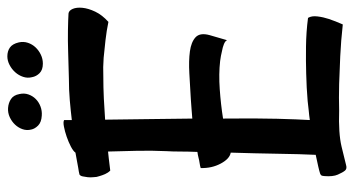

<svg xmlns="http://www.w3.org/2000/svg" viewBox="-236 -620 944 512"><g transform="rotate(-90 236.0 -364.0)"><path d="M37.1 -542Q31.2 -547.9 27.8 -555.7Q24.4 -563.5 22.5 -570.3Q19.5 -578.1 19.5 -586.9Q18.6 -594.7 19.5 -602.5Q20.5 -608.4 21.5 -614.7Q22.5 -621.1 26.4 -624Q34.2 -626 44.4 -627.4Q54.7 -628.9 63.5 -630.9Q74.2 -632.8 85 -634.8Q88.9 -640.6 101.1 -647Q113.3 -653.3 127.4 -658.2Q141.6 -663.1 154.3 -665.5Q167 -668 171.9 -665V-644.5Q197.3 -647.5 224.6 -649.9Q252 -652.3 283.2 -652.3Q321.3 -653.3 354.5 -654.3Q382.8 -655.3 411.6 -654.8Q440.4 -654.3 456.1 -653.3Q463.9 -652.3 468.3 -642.1Q472.7 -631.8 471.2 -616.2Q469.7 -600.6 460.9 -582Q452.1 -563.5 433.6 -546.9Q410.2 -551.8 384.8 -554.7Q359.4 -557.6 337.9 -559.6Q312.5 -561.5 289.1 -560.5Q258.8 -560.5 229.5 -559.1Q200.2 -557.6 172.9 -555.7Q173.8 -507.8 174.3 -446.8Q174.8 -385.7 175.8 -323.2Q188.5 -324.2 201.2 -325.2Q213.9 -326.2 227.5 -327.1Q262.7 -329.1 296.4 -331.1Q330.1 -333 355 -329.6Q379.9 -326.2 392.6 -314.5Q405.3 -302.7 398.4 -277.3L384.8 -230.5Q382.8 -235.4 374.5 -238.8Q366.2 -242.2 355.5 -244.1Q343.8 -247.1 329.1 -249Q294.9 -252.9 253.9 -250Q212.9 -247.1 175.8 -241.2V-240.2Q176.8 -154.3 175.3 -97.7Q173.8 -41 171.9 -9.8Q184.6 -11.7 196.8 -12.7Q209 -13.7 222.7 -15.6Q257.8 -18.6 295.9 -19.5Q328.1 -20.5 367.7 -20Q407.2 -19.5 444.3 -14.6Q450.2 -4.9 448.2 10.7Q446.3 26.4 441.4 41Q435.5 58.6 426.8 78.1Q382.8 73.2 341.8 71.3Q300.8 69.3 268.6 68.4Q230.5 67.4 197.3 68.4Q136.7 66.4 101.6 74.7Q66.4 83 51.8 86.9Q42 89.8 37.1 84Q32.2 78.1 26.4 64.9Q20.5 51.8 22.5 28.3Q22.5 26.4 23.4 22.9Q24.4 19.5 29.3 17.6Q35.2 15.6 47.9 12.7Q60.5 9.8 79.1 5.9Q81.1 -34.2 82 -95.7Q83 -157.2 85 -220.7Q68.4 -223.6 55.7 -247.6Q43 -271.5 43.9 -300.8Q49.8 -302.7 57.1 -303.7Q64.5 -304.7 71.3 -306.6Q79.1 -308.6 86.9 -309.6Q87.9 -335 87.9 -355.5Q87.9 -376 88.9 -391.6Q90.8 -432.6 89.8 -473.1Q88.9 -513.7 87.9 -547.9Q79.1 -546.9 69.3 -545.9Q61.5 -544.9 52.7 -543.9Q43.9 -543 37.1 -542ZM341.8 -816.4Q355.5 -816.4 365.2 -809.6Q375 -802.7 378.9 -786.1Q381.8 -773.4 377.9 -761.7Q374 -750 365.7 -741.2Q357.4 -732.4 346.2 -727.1Q335 -721.7 322.3 -721.7Q305.7 -721.7 296.9 -730.5Q288.1 -739.3 286.1 -751Q283.2 -762.7 287.1 -774.4Q291 -786.1 299.3 -795.4Q307.6 -804.7 318.8 -810.5Q330.1 -816.4 341.8 -816.4ZM204.1 -814.5Q217.8 -813.5 228 -806.6Q238.3 -799.8 241.2 -784.2Q244.1 -771.5 240.2 -760.3Q236.3 -749 228 -740.7Q219.7 -732.4 208 -728Q196.3 -723.6 183.6 -724.6Q166 -725.6 157.2 -734.4Q148.4 -743.2 146.5 -752.9Q143.6 -764.6 147.5 -775.9Q151.4 -787.1 159.7 -795.9Q168 -804.7 179.7 -810.1Q191.4 -815.4 204.1 -814.5Z"/></g></svg>

Font: Rancho
Style: Regular
Weight: 400
Designer: Font Diner, Inc
Foundry: Font Diner, Inc
Version: Version 1.000